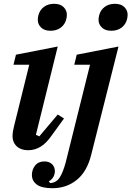

<svg xmlns="http://www.w3.org/2000/svg" viewBox="-20 -779 692 1011"><path d="M130 12Q107 12 91 5.5Q75 -1 65 -11.5Q55 -22 50.5 -35Q46 -48 46 -62Q46 -74 48.5 -89Q51 -104 54 -115L134 -438H51L64 -491L284 -534L169 -69L187 -61L284 -176L317 -155L256 -71Q224 -24 193 -6Q162 12 130 12ZM246 -617Q214 -617 196.5 -634Q179 -651 179 -674Q179 -686 182 -698Q189 -726 211 -742.5Q233 -759 265 -759Q297 -759 314.5 -742Q332 -725 332 -702Q332 -690 329 -678Q322 -650 300 -633.5Q278 -617 246 -617ZM256 212Q200 212 174 193Q148 174 148 142Q148 114 165 92.5Q182 71 214 71Q239 71 254 85.5Q269 100 269 123Q269 137 261.5 151.5Q254 166 237 176L244 185Q277 183 294.5 155.5Q312 128 326 76L454 -438H371L384 -491L604 -534L460 37Q438 125 384 168.5Q330 212 256 212ZM566 -617Q534 -617 516.5 -634Q499 -651 499 -674Q499 -686 502 -698Q509 -726 531 -742.5Q553 -759 585 -759Q617 -759 634.5 -742Q652 -725 652 -702Q652 -690 649 -678Q642 -650 620 -633.5Q598 -617 566 -617Z"/></svg>

Font: IBM Plex Serif SemiBold
Style: Italic
Weight: 600
Italic angle: -14°
Designer: Mike Abbink, Paul van der Laan, Pieter van Rosmalen
Foundry: Bold Monday
Version: Version 2.5